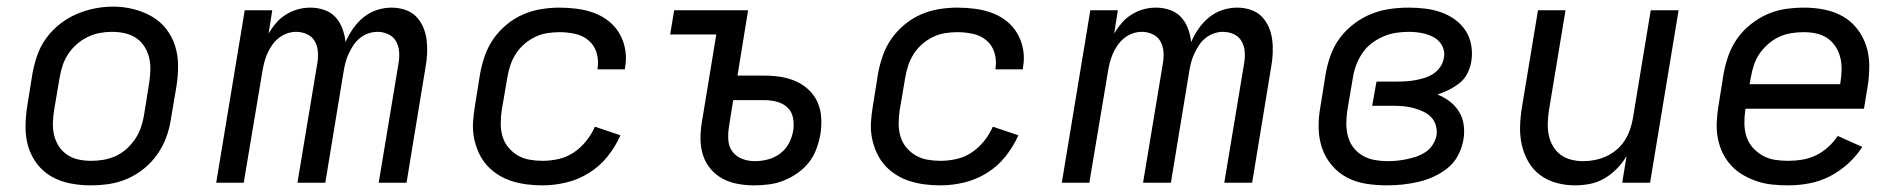

<svg xmlns="http://www.w3.org/2000/svg" viewBox="-20 -551 5740 579"><path d="M253 8Q222 8 191.5 2Q161 -4 135.5 -18.5Q110 -33 92 -56.5Q74 -80 65.5 -108Q57 -136 57 -167.5Q57 -199 62 -230L78 -330Q83 -357 92.5 -384.5Q102 -412 119.5 -436Q137 -460 160.5 -478.5Q184 -497 211 -508.5Q238 -520 265.5 -525.5Q293 -531 321 -531Q353 -531 382.5 -523.5Q412 -516 437.5 -501.5Q463 -487 481 -464Q499 -441 508 -412.5Q517 -384 517 -352.5Q517 -321 512 -290L495 -190Q491 -163 481 -136Q471 -109 454 -85Q437 -61 413.5 -42Q390 -23 363 -11.5Q336 0 308 4Q280 8 253 8ZM254 -66Q273 -66 291.5 -69Q310 -72 328 -80Q346 -88 361 -101.5Q376 -115 387 -131Q398 -147 404.5 -165.5Q411 -184 414 -202L430 -302Q433 -322 433.5 -341Q434 -360 429.5 -378Q425 -396 415 -411.5Q405 -427 389.5 -437Q374 -447 355.5 -451Q337 -455 317 -455Q299 -455 280.5 -451.5Q262 -448 244.5 -439.5Q227 -431 212 -418Q197 -405 186 -388.5Q175 -372 169 -354Q163 -336 160 -318L143 -218Q140 -199 139.5 -179.5Q139 -160 143.5 -142Q148 -124 158 -109Q168 -94 183 -84Q198 -74 216.5 -70Q235 -66 254 -66Z M632 0 718 -520H801L790 -450Q800 -467 813 -482Q826 -497 843 -507.5Q860 -518 878.5 -523Q897 -528 916 -528Q916 -528 916 -528Q916 -528 916 -528Q938 -528 958 -521Q978 -514 991.5 -499.5Q1005 -485 1012.5 -465Q1020 -445 1022 -424Q1031 -445 1044.5 -464.5Q1058 -484 1076.5 -499Q1095 -514 1117 -521Q1139 -528 1161 -528Q1161 -528 1161 -528Q1161 -528 1161 -528Q1182 -528 1201.5 -521.5Q1221 -515 1234.5 -501.5Q1248 -488 1256 -469.5Q1264 -451 1266.5 -431Q1269 -411 1268 -389.5Q1267 -368 1263 -347L1206 0H1122L1182 -361Q1185 -379 1183.5 -396Q1182 -413 1174 -427Q1166 -441 1150.5 -448Q1135 -455 1118 -455Q1104 -455 1090 -450Q1076 -445 1064.5 -435.5Q1053 -426 1045 -413.5Q1037 -401 1031 -388Q1025 -375 1021.5 -361Q1018 -347 1016 -334L961 0H877L937 -361Q940 -379 938.5 -396Q937 -413 929 -427Q921 -441 905.5 -448Q890 -455 873 -455Q859 -455 845 -450Q831 -445 819.5 -435.5Q808 -426 799.5 -413.5Q791 -401 785.5 -388Q780 -375 776.5 -361Q773 -347 771 -334L715 0Z M1616 8Q1592 8 1568.5 5Q1545 2 1523 -5Q1501 -12 1481.5 -24.5Q1462 -37 1447.5 -53.5Q1433 -70 1423.5 -91Q1414 -112 1409.5 -135Q1405 -158 1406.5 -182Q1408 -206 1412 -230L1428 -330Q1433 -357 1442.5 -384Q1452 -411 1468.5 -434.5Q1485 -458 1508 -477Q1531 -496 1557.5 -507.5Q1584 -519 1612 -523.5Q1640 -528 1667 -528Q1694 -528 1720.5 -524.5Q1747 -521 1771.5 -512Q1796 -503 1816 -487Q1836 -471 1848.5 -449Q1861 -427 1865.5 -401Q1870 -375 1865 -348Q1865 -346 1865 -345Q1865 -344 1864 -342H1782Q1782 -343 1782 -344Q1782 -345 1782 -345Q1786 -369 1779 -392Q1772 -415 1754.5 -429.5Q1737 -444 1714 -449Q1691 -454 1667 -454Q1649 -454 1630 -451Q1611 -448 1593.5 -439.5Q1576 -431 1561 -418Q1546 -405 1535.5 -388.5Q1525 -372 1519 -354Q1513 -336 1510 -318L1493 -218Q1490 -198 1490 -178Q1490 -158 1495.5 -139.5Q1501 -121 1513 -106.5Q1525 -92 1541 -82.5Q1557 -73 1576.5 -69.5Q1596 -66 1616 -66Q1640 -66 1664.5 -71.5Q1689 -77 1710 -91Q1731 -105 1747.5 -125.5Q1764 -146 1774 -169L1851 -143Q1836 -109 1812 -79Q1788 -49 1755.5 -29Q1723 -9 1687 -0.5Q1651 8 1616 8Z M2254 8Q2229 8 2204.5 3.5Q2180 -1 2159.5 -12Q2139 -23 2123.5 -41Q2108 -59 2100.5 -81.5Q2093 -104 2092.5 -129Q2092 -154 2096 -179L2140 -447H2001L2013 -520H2236L2204 -323H2286Q2311 -323 2335.5 -319Q2360 -315 2381 -305.5Q2402 -296 2419 -280Q2436 -264 2445.5 -242.5Q2455 -221 2456.5 -196Q2458 -171 2454 -146Q2450 -124 2442 -102Q2434 -80 2419.5 -61.5Q2405 -43 2385 -29Q2365 -15 2343.5 -6.5Q2322 2 2299.5 5Q2277 8 2254 8Q2254 8 2254 8Q2254 8 2254 8ZM2256 -65Q2275 -65 2295 -70Q2315 -75 2332 -87.5Q2349 -100 2359 -119Q2369 -138 2372 -157Q2375 -176 2371.5 -195Q2368 -214 2355 -226.5Q2342 -239 2323.5 -244Q2305 -249 2286 -249H2191L2178 -167Q2175 -147 2176.5 -127.5Q2178 -108 2189 -93.5Q2200 -79 2218 -72Q2236 -65 2256 -65Z M2816 8Q2792 8 2768.5 5Q2745 2 2723 -5Q2701 -12 2681.5 -24.5Q2662 -37 2647.5 -53.5Q2633 -70 2623.5 -91Q2614 -112 2609.5 -135Q2605 -158 2606.5 -182Q2608 -206 2612 -230L2628 -330Q2633 -357 2642.5 -384Q2652 -411 2668.5 -434.5Q2685 -458 2708 -477Q2731 -496 2757.5 -507.5Q2784 -519 2812 -523.5Q2840 -528 2867 -528Q2894 -528 2920.5 -524.5Q2947 -521 2971.5 -512Q2996 -503 3016 -487Q3036 -471 3048.5 -449Q3061 -427 3065.5 -401Q3070 -375 3065 -348Q3065 -346 3065 -345Q3065 -344 3064 -342H2982Q2982 -343 2982 -344Q2982 -345 2982 -345Q2986 -369 2979 -392Q2972 -415 2954.5 -429.5Q2937 -444 2914 -449Q2891 -454 2867 -454Q2849 -454 2830 -451Q2811 -448 2793.5 -439.5Q2776 -431 2761 -418Q2746 -405 2735.5 -388.5Q2725 -372 2719 -354Q2713 -336 2710 -318L2693 -218Q2690 -198 2690 -178Q2690 -158 2695.5 -139.5Q2701 -121 2713 -106.5Q2725 -92 2741 -82.5Q2757 -73 2776.5 -69.5Q2796 -66 2816 -66Q2840 -66 2864.5 -71.5Q2889 -77 2910 -91Q2931 -105 2947.5 -125.5Q2964 -146 2974 -169L3051 -143Q3036 -109 3012 -79Q2988 -49 2955.5 -29Q2923 -9 2887 -0.5Q2851 8 2816 8Z M3182 0 3268 -520H3351L3340 -450Q3350 -467 3363 -482Q3376 -497 3393 -507.5Q3410 -518 3428.5 -523Q3447 -528 3466 -528Q3466 -528 3466 -528Q3466 -528 3466 -528Q3488 -528 3508 -521Q3528 -514 3541.5 -499.5Q3555 -485 3562.5 -465Q3570 -445 3572 -424Q3581 -445 3594.5 -464.5Q3608 -484 3626.5 -499Q3645 -514 3667 -521Q3689 -528 3711 -528Q3711 -528 3711 -528Q3711 -528 3711 -528Q3732 -528 3751.5 -521.5Q3771 -515 3784.5 -501.5Q3798 -488 3806 -469.5Q3814 -451 3816.5 -431Q3819 -411 3818 -389.5Q3817 -368 3813 -347L3756 0H3672L3732 -361Q3735 -379 3733.5 -396Q3732 -413 3724 -427Q3716 -441 3700.5 -448Q3685 -455 3668 -455Q3654 -455 3640 -450Q3626 -445 3614.5 -435.5Q3603 -426 3595 -413.5Q3587 -401 3581 -388Q3575 -375 3571.5 -361Q3568 -347 3566 -334L3511 0H3427L3487 -361Q3490 -379 3488.5 -396Q3487 -413 3479 -427Q3471 -441 3455.5 -448Q3440 -455 3423 -455Q3409 -455 3395 -450Q3381 -445 3369.5 -435.5Q3358 -426 3349.5 -413.5Q3341 -401 3335.5 -388Q3330 -375 3326.5 -361Q3323 -347 3321 -334L3265 0Z M4163 8Q4130 8 4099 3Q4068 -2 4041.5 -16Q4015 -30 3995.5 -53.5Q3976 -77 3966.5 -105.5Q3957 -134 3956.5 -166Q3956 -198 3962 -230L3978 -330Q3983 -358 3993 -385.5Q4003 -413 4021 -437Q4039 -461 4063.5 -479.5Q4088 -498 4115.5 -509Q4143 -520 4171.5 -524Q4200 -528 4228 -528Q4253 -528 4278 -525Q4303 -522 4325.5 -514Q4348 -506 4367 -492.5Q4386 -479 4399 -459.5Q4412 -440 4416.5 -415.5Q4421 -391 4417 -366Q4414 -348 4405.5 -330.5Q4397 -313 4382 -301Q4367 -289 4350 -280.5Q4333 -272 4315 -266Q4335 -258 4352 -245Q4369 -232 4380 -214Q4391 -196 4394 -174Q4397 -152 4393 -129Q4389 -106 4377.5 -83.5Q4366 -61 4346.5 -45Q4327 -29 4304 -18.5Q4281 -8 4257 -2.5Q4233 3 4209.5 5.5Q4186 8 4163 8ZM4165 -65Q4179 -65 4193.5 -66.5Q4208 -68 4222.5 -71Q4237 -74 4251.5 -79Q4266 -84 4279 -92.5Q4292 -101 4300.5 -114.5Q4309 -128 4312 -142Q4314 -158 4310 -172.5Q4306 -187 4296 -197.5Q4286 -208 4272 -214.5Q4258 -221 4243.5 -225Q4229 -229 4213.5 -230.5Q4198 -232 4182 -232H4118L4131 -305H4194Q4208 -305 4222 -306Q4236 -307 4249.5 -309.5Q4263 -312 4277 -316.5Q4291 -321 4303 -329Q4315 -337 4323.5 -349.5Q4332 -362 4334 -376Q4337 -389 4333.5 -401.5Q4330 -414 4322 -423.5Q4314 -433 4303 -439Q4292 -445 4279.5 -448.5Q4267 -452 4254 -453.5Q4241 -455 4228 -455Q4209 -455 4189.5 -452Q4170 -449 4151.5 -441Q4133 -433 4116.5 -420.5Q4100 -408 4088.5 -391Q4077 -374 4070 -355.5Q4063 -337 4060 -318L4043 -218Q4040 -198 4040 -178Q4040 -158 4045 -139.5Q4050 -121 4061.5 -106Q4073 -91 4089.5 -81.5Q4106 -72 4125.5 -68.5Q4145 -65 4165 -65Z M4730 8Q4701 8 4673.5 0.5Q4646 -7 4624 -23.5Q4602 -40 4588.5 -64Q4575 -88 4569 -115Q4563 -142 4564 -171.5Q4565 -201 4570 -230L4618 -520H4701L4651 -218Q4648 -199 4647.5 -180Q4647 -161 4650.5 -143.5Q4654 -126 4663 -110.5Q4672 -95 4686 -84.5Q4700 -74 4718 -69.5Q4736 -65 4755 -65Q4772 -65 4789.5 -68.5Q4807 -72 4823.5 -79.5Q4840 -87 4854.5 -99Q4869 -111 4879 -126.5Q4889 -142 4895 -159Q4901 -176 4904 -193L4958 -520H5042L4956 0H4872L4885 -80Q4873 -60 4856 -42.5Q4839 -25 4818.5 -13Q4798 -1 4775 3.5Q4752 8 4730 8Z M5373 8Q5348 8 5324 5.5Q5300 3 5278 -4.5Q5256 -12 5236 -23.5Q5216 -35 5200.5 -52Q5185 -69 5175 -89.5Q5165 -110 5160.5 -133.5Q5156 -157 5157 -181Q5158 -205 5162 -230L5178 -330Q5183 -357 5192.5 -384Q5202 -411 5219 -435Q5236 -459 5260 -478Q5284 -497 5310.5 -508.5Q5337 -520 5365 -524Q5393 -528 5421 -528Q5452 -528 5482 -522Q5512 -516 5537.5 -501.5Q5563 -487 5581 -463.5Q5599 -440 5608 -412Q5617 -384 5617 -352.5Q5617 -321 5612 -290L5601 -223H5244L5243 -218Q5240 -197 5240.5 -176.5Q5241 -156 5247 -138Q5253 -120 5266 -105.5Q5279 -91 5296 -81.5Q5313 -72 5332.5 -69Q5352 -66 5373 -66Q5394 -66 5415 -69.5Q5436 -73 5456 -82.5Q5476 -92 5493 -107.5Q5510 -123 5522 -141L5596 -108Q5578 -80 5552.5 -57Q5527 -34 5497.5 -19Q5468 -4 5436 2Q5404 8 5373 8ZM5256 -297H5529L5530 -302Q5533 -321 5533.5 -340.5Q5534 -360 5529.5 -378Q5525 -396 5515 -411Q5505 -426 5490.5 -436Q5476 -446 5457.5 -450Q5439 -454 5419 -454Q5401 -454 5382 -451Q5363 -448 5345.5 -440Q5328 -432 5312.5 -418.5Q5297 -405 5286 -389Q5275 -373 5269 -354.5Q5263 -336 5260 -318Z"/></svg>

Font: Zed Sans Extended
Style: Italic
Weight: 400
Width: 7
Italic angle: -9°
Designer: Belleve Invis
Foundry: Belleve Invis
Version: Version 1.0.0; ttfautohint (v1.8.4)